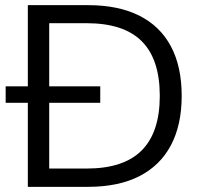

<svg xmlns="http://www.w3.org/2000/svg" viewBox="-20 -725 787 745"><path d="M88 0V-705H322Q439 -705 520 -664.5Q601 -624 643 -545.5Q685 -467 685 -353Q685 -240 643 -161Q601 -82 520 -41Q439 0 322 0ZM171 -71H316Q460 -71 530 -141.5Q600 -212 600 -353Q600 -495 530 -565Q460 -635 316 -635H171ZM2 -326V-390H369V-326Z"/></svg>

Font: Mulish ExtraLight
Style: Regular
Weight: 400
Version: Version 3.603